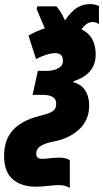

<svg xmlns="http://www.w3.org/2000/svg" viewBox="-82 -691 506 943"><path d="M207 218Q190 218 154 222Q116 226 95 226Q23 226 -19.5 189.5Q-62 153 -62 75Q-62 -4 -19 -51.5Q24 -99 110 -121Q148 -130 165.5 -138.5Q183 -147 188.5 -157Q194 -167 194 -184Q194 -204 177 -214.5Q160 -225 130 -225H78L104 -343H148Q181 -343 204 -355.5Q227 -368 227 -392Q227 -413 217 -421.5Q207 -430 189 -430Q152 -430 95 -401L58 -516Q97 -539 138 -552Q126 -582 98 -646L101 -660H195Q218 -634 237 -591Q267 -634 295.5 -652.5Q324 -671 360 -671Q382 -671 404 -662V-573Q387 -583 374 -583Q359 -583 346 -575Q333 -567 318 -547Q388 -514 388 -423Q388 -327 279 -292L278 -287Q316 -278 336 -247.5Q356 -217 356 -173Q356 -100 305 -54Q254 -8 172 6Q136 14 116 27Q96 40 96 64Q96 89 124 89Q145 89 163 86Q169 86 181.5 84.5Q194 83 206 83Q244 83 261 96V232Q237 218 207 218Z"/></svg>

Font: Noto Sans UI CondBlack
Style: Italic
Weight: 900
Width: 3
Italic angle: -12°
Designer: Monotype Design Team
Foundry: Monotype Imaging Inc.
Version: Version 1.001